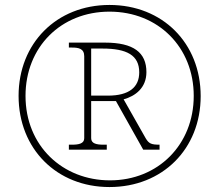

<svg xmlns="http://www.w3.org/2000/svg" viewBox="-20 -745 885 775"><path d="M422 10C636 10 790 -144 790 -357C790 -571 636 -725 422 -725C208 -725 55 -570 55 -358C55 -144 209 10 422 10ZM424 -17C233 -17 83 -156 83 -358C83 -555 226 -698 422 -698C619 -698 762 -554 762 -358C762 -161 618 -17 424 -17ZM258 -141H411V-161H397C371 -161 348 -165 348 -187V-337H448L558 -141H624V-161C591 -161 581 -165 568 -187L479 -344C526 -357 571 -390 571 -454C571 -533 519 -573 404 -573H258V-553H271C297 -553 320 -549 320 -518V-187C320 -165 297 -161 271 -161H258ZM416 -359H348V-549H394C492 -549 542 -522 542 -453C542 -393 501 -359 416 -359Z"/></svg>

Font: Noto Serif Sinhala Thin
Style: Regular
Weight: 100
Designer: Jelle Bosma - Monotype Design Team
Foundry: Monotype Imaging Inc.
Version: Version 2.007